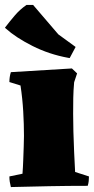

<svg xmlns="http://www.w3.org/2000/svg" viewBox="-21 -752 382 777"><path d="M23 5Q20 -7 18.5 -16.5Q17 -26 17 -38L70 -49Q72 -74 73 -103Q74 -132 75 -159Q76 -186 76 -202Q76 -249 73 -301Q70 -353 62 -406L17 -420Q17 -441 23 -460L270 -475L291 -455L279 -419Q276 -385 275.5 -355.5Q275 -326 275 -292Q275 -261 276 -220Q277 -179 279 -136.5Q281 -94 283 -56L339 -38Q339 -28 338 -19Q337 -10 334 0Q256 0 178.5 1.5Q101 3 23 5ZM261 -517 255 -518Q178 -532 110.5 -566Q43 -600 2 -637L-1 -640Q19 -666 39 -689.5Q59 -713 86 -732H113L215 -613L285 -562Z"/></svg>

Font: Labrada Black
Style: Regular
Weight: 900
Designer: Mercedes Jáuregui
Foundry: Omnibus-Type Team
Version: Version 1.000; ttfautohint (v1.8.4.7-5d5b)